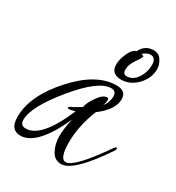

<svg xmlns="http://www.w3.org/2000/svg" viewBox="-144 -578 619 674"><g transform="rotate(30 166.0 -240.5)"><path d="M341 -120Q251 14 202 14Q175 14 161.5 -11.5Q148 -37 148 -68.5Q148 -100 158 -141Q95 -1 28 -1Q-13 -1 -13 -54Q-13 -139 69.5 -231Q152 -323 234 -323Q273 -323 273 -289Q273 -247 217 -205Q188 -133 188 -66.5Q188 0 213 0Q246 0 333 -126Q339 -134 342 -134Q345 -134 345 -129.5Q345 -125 341 -120ZM227 -239Q243 -261 243 -283Q243 -305 222 -305Q172 -305 91 -206.5Q10 -108 10 -55Q10 -32 32 -32Q95 -32 154 -172Q136 -167 130 -167Q124 -167 124 -170Q124 -175 138 -180L169 -198Q171 -215 190 -242.5Q209 -270 226 -270Q232 -270 232 -262Q232 -254 227 -239ZM328 -443Q328 -406 300 -377Q272 -348 236 -348Q195 -348 195 -387Q195 -406 206.5 -432Q218 -458 234 -462Q250 -495 285 -495Q306 -495 316 -479Q328 -462 328 -443ZM247 -368Q272 -368 288.5 -392.5Q305 -417 305 -446.5Q305 -476 283 -476Q270 -476 254 -463L264 -458Q263 -451 247.5 -429Q232 -407 232 -387.5Q232 -368 247 -368Z"/></g></svg>

Font: Ruthie
Style: Regular
Weight: 400
Designer: Robert E. Leuschke
Foundry: Robert E. Leuschke
Version: Version 1.003